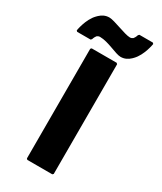

<svg xmlns="http://www.w3.org/2000/svg" viewBox="-259 -1154 1056 1251"><g transform="rotate(30 269.0 -528.5)"><path d="M184 -924C248 -924 325 -878 364 -878C393 -878 416 -890 435 -908L437 -910L444 -917C493 -967 507 -1057 507 -1057L500 -1064H399L392 -1057C392 -1057 387 -1039 376 -1026C371 -1022 363 -1018 354 -1018C313 -1018 213 -1064 174 -1064C145 -1064 122 -1052 103 -1034L101 -1032L94 -1025C45 -975 31 -885 31 -885L38 -878H139L146 -885C146 -885 151 -903 162 -916C167 -920 175 -924 184 -924ZM369 -825 362 -832H174L167 -825V0L174 7H362L369 0Z"/></g></svg>

Font: Hussar Woodtype
Style: Blk
Weight: 900
Foundry: Cannot Into Space Fonts
Version: Version 1.07